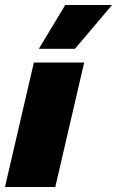

<svg xmlns="http://www.w3.org/2000/svg" viewBox="-30 -751 470 771"><path d="M308 -500 192 0H-10L106 -500ZM232 -731H420L271 -555H126Z"/></svg>

Font: Prodigy Sans ExtraBold
Style: Italic
Weight: 800
Italic angle: -13°
Designer: Wei Huang
Foundry: Wei Huang
Version: Version 1.003; ttfautohint (v1.8.3)